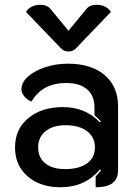

<svg xmlns="http://www.w3.org/2000/svg" viewBox="-20 -776 576 805"><path d="M43 -158Q43 -235 99 -281Q155 -327 244 -327Q338 -327 399 -263L403 -267Q390 -281 376 -293V-327Q376 -375 345 -401.5Q314 -428 258 -428Q157 -428 112 -350Q93 -358 81.5 -372.5Q70 -387 70 -402Q70 -430 97 -454.5Q124 -479 169 -494Q214 -509 265 -509Q363 -509 419 -461Q475 -413 475 -330V-64Q475 -26 452 -8.5Q429 9 381 9V-36Q402 -59 404 -62L400 -66Q367 -28 326.5 -9.5Q286 9 232 9Q149 9 96 -36.5Q43 -82 43 -158ZM378 -158Q378 -201 345 -226Q312 -251 255 -251Q202 -251 171 -226Q140 -201 140 -158Q140 -115 170 -91Q200 -67 253 -67Q312 -67 345 -91Q378 -115 378 -158ZM342 -738Q356 -756 386 -756Q404 -756 420 -748.5Q436 -741 445 -726L300 -575Q287 -560 267 -560Q247 -560 234 -575L89 -726Q98 -741 114 -748.5Q130 -756 148 -756Q178 -756 192 -738L267 -647Z"/></svg>

Font: K2D Medium
Style: Regular
Weight: 500
Designer: Katatrad Aksorn Co.,Ltd.
Foundry: Cadson Demak Co.,Ltd.
Version: Version 1.000; ttfautohint (v1.6)